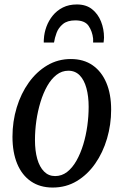

<svg xmlns="http://www.w3.org/2000/svg" viewBox="-20 -831 554 862"><path d="M298 -566Q355.5 -566 395.8 -538Q436 -510 457.5 -459.2Q479 -408.5 479 -338.5Q479 -271.5 460.5 -208.8Q442 -146 407.5 -96.5Q373 -47 324.8 -18Q276.5 11 216.5 11Q159.5 11 119 -16.8Q78.5 -44.5 57.2 -95.8Q36 -147 36 -217Q36 -285.5 55 -348.2Q74 -411 109 -460Q144 -509 192 -537.5Q240 -566 298 -566ZM287 -513.5Q257.5 -513.5 233.8 -495Q210 -476.5 192 -444.8Q174 -413 161.8 -372.8Q149.5 -332.5 143.2 -288.8Q137 -245 137 -202.5Q137 -154 147.2 -117.8Q157.5 -81.5 177.8 -61Q198 -40.5 227.5 -40.5Q257.5 -40.5 281.5 -59.2Q305.5 -78 323.5 -110Q341.5 -142 353.8 -182.2Q366 -222.5 372 -266Q378 -309.5 378 -351.5Q378 -398.5 368 -435.2Q358 -472 337.8 -492.8Q317.5 -513.5 287 -513.5ZM176.5 -640Q176.5 -644.5 176.5 -648.5Q176.5 -652.5 177 -656Q178.5 -684 188.5 -711.2Q198.5 -738.5 217 -761.2Q235.5 -784 262.5 -797.5Q289.5 -811 325 -811Q366.5 -811 393.2 -789.8Q420 -768.5 433.5 -734.5Q447 -700.5 447 -662.5Q447 -657.5 446.2 -651Q445.5 -644.5 445 -640H398Q398 -644.5 398.2 -648.8Q398.5 -653 398 -658Q394.5 -690 377.8 -714.8Q361 -739.5 318 -739.5Q282.5 -739.5 262.5 -723Q242.5 -706.5 234 -683.5Q225.5 -660.5 222.5 -640Z"/></svg>

Font: Merriweather 24pt SemiCondensed
Style: Italic
Weight: 400
Width: 4
Italic angle: -7.8°
Designer: Eben Sorkin
Foundry: Eben Sorkin
Version: Version 2.101